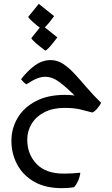

<svg xmlns="http://www.w3.org/2000/svg" viewBox="-20 -605 582 994"><path d="M300.8 369.1Q214.4 369.1 156.2 335.4Q98.1 301.8 68.6 245.8Q39.1 189.9 39.1 124.5Q39.1 60.1 71 5.9Q103 -48.3 165 -81.1Q227.1 -113.8 315.9 -113.8Q344.2 -113.8 366.2 -110.8Q322.3 -154.3 286.6 -180.9Q251 -207.5 212.4 -207.5Q174.8 -207.5 116.7 -168.5Q106.9 -174.3 99.9 -182.1Q92.8 -189.9 88.9 -194.8Q124.5 -240.7 162.1 -267.3Q199.7 -293.9 242.7 -293.9Q276.4 -293.9 306.2 -274.7Q335.9 -255.4 366 -222.9Q396 -190.4 429.4 -151.4Q462.9 -112.3 503.4 -72.8Q497.6 -60.1 484.1 -43.9Q470.7 -27.8 458.5 -22.5Q427.7 -30.8 395 -38.6Q362.3 -46.4 314.5 -46.4Q253.4 -46.4 210.2 -24.2Q167 -2 144 35.4Q121.1 72.8 121.1 118.7Q121.1 192.9 168.9 243.4Q216.8 293.9 310.5 293.9Q331.1 293.9 353 292.7Q375 291.5 396 289.1Q393.1 312 384 331.8Q375 351.6 363.3 364.3Q351.6 366.2 335.7 367.7Q319.8 369.1 300.8 369.1ZM214.8 -342.8Q185.1 -364.7 165.3 -382.1Q145.5 -399.4 142.1 -407.7L196.8 -475.6L276.9 -411.6Q229.5 -348.1 214.8 -342.8ZM198.2 -452.6Q168.9 -474.1 149.4 -491.9Q129.9 -509.8 126 -517.6L180.7 -585L260.3 -521.5Q213.4 -458 198.2 -452.6Z"/></svg>

Font: Harmattan SemiBold
Style: Regular
Weight: 600
Designer: George W. Nuss III and SIL International
Foundry: SIL International
Version: Version 4.000